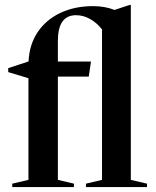

<svg xmlns="http://www.w3.org/2000/svg" viewBox="-20 -763 637 783"><path d="M216 -29.5 281.5 -14V0H30V-14L96 -29.5V-444L13.5 -469V-485L96.5 -512.5Q99.5 -581 133.5 -631.8Q167.5 -682.5 225.8 -710.2Q284 -738 360 -738Q407.5 -738 447 -722.5L509 -743H513.5V-29.5L579.5 -14V0H330.5V-14L396 -29.5V-643Q376 -669 348.2 -685Q320.5 -701 290 -701Q216 -701 216 -596.5V-512H351L342 -450.5H216Z"/></svg>

Font: Newsreader 72pt Medium
Style: Regular
Weight: 500
Designer: Hugues Gentile
Foundry: Production Type
Version: Version 1.003; ttfautohint (v1.8.3)